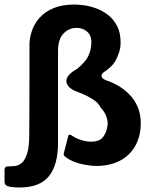

<svg xmlns="http://www.w3.org/2000/svg" viewBox="-21 -725 682 847"><path d="M66 102Q45 102 29.5 100Q14 98 5 92Q2 89 0.5 84.5Q-1 80 -1 75Q-1 61 -1 47.5Q-1 34 -1 21Q2 12 7.5 10Q13 8 19 9Q29 9 44 7.5Q59 6 73.5 -5Q88 -16 98 -45.5Q108 -75 108 -129Q108 -163 108.5 -225Q109 -287 109 -365Q109 -443 109 -527Q109 -557 119.5 -588.5Q130 -620 153.5 -646.5Q177 -673 215 -689Q253 -705 308 -705Q325 -705 350.5 -701.5Q376 -698 403.5 -688Q431 -678 455.5 -659Q480 -640 495.5 -610.5Q511 -581 511 -537Q511 -516 505.5 -497.5Q500 -479 488 -456Q479 -441 465.5 -428.5Q452 -416 439 -408Q428 -400 427 -392.5Q426 -385 432 -379.5Q438 -374 449 -370Q477 -361 503.5 -345Q530 -329 552 -306Q575 -282 587.5 -250.5Q600 -219 600 -183Q600 -124 575.5 -81Q551 -38 507 -15.5Q463 7 404 7Q377 7 338 -1.5Q299 -10 270 -31Q267 -33 263 -37Q259 -41 260 -47Q265 -65 269.5 -83.5Q274 -102 279 -121Q281 -132 287 -131Q293 -130 299 -125Q308 -119 321.5 -113Q335 -107 351 -103.5Q367 -100 380 -100Q419 -100 434.5 -121.5Q450 -143 453 -170Q456 -183 450 -205.5Q444 -228 422 -252Q414 -268 399 -279.5Q384 -291 363 -301.5Q342 -312 315 -322Q297 -329 286 -339Q275 -349 272.5 -361.5Q270 -374 277.5 -386.5Q285 -399 304 -412Q312 -416 322.5 -424Q333 -432 351 -452Q365 -467 373.5 -490Q382 -513 382 -542Q381 -571 362 -586.5Q343 -602 317 -602Q283 -602 259 -577Q235 -552 235 -501Q235 -487 235 -454Q235 -421 235 -377Q235 -333 235 -287Q235 -241 235 -199.5Q235 -158 235 -129.5Q235 -101 235 -95Q235 2 195 52Q155 102 66 102Z"/></svg>

Font: Glory Thin
Style: Bold
Weight: 700
Version: Version 1.011